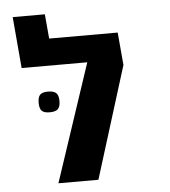

<svg xmlns="http://www.w3.org/2000/svg" viewBox="-51 -747 702 794"><g transform="rotate(-5 300.0 -350.5)"><path d="M458 -599.5 470 -464 325.5 0H159.5L322 -488H49.5L31 -701H164.5L173.5 -599.5ZM107 -338.5Q107 -362 116.5 -371.8Q126 -381.5 149.5 -381.5Q173.5 -381.5 183.5 -371.8Q193.5 -362 193.5 -338.5Q193.5 -315 183.5 -305.2Q173.5 -295.5 149.5 -295.5Q126 -295.5 116.5 -305.2Q107 -315 107 -338.5Z"/></g></svg>

Font: JuliaMono SemiBold
Style: Italic
Weight: 600
Italic angle: -9°
Monospace: yes
Designer: cormullion
Foundry: corm
Version: Version 0.056; ttfautohint (v1.8.4)